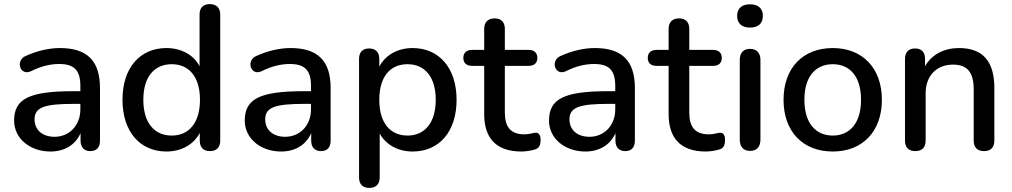

<svg xmlns="http://www.w3.org/2000/svg" viewBox="-20 -732 4951 939"><path d="M227 9C297 9 350 -25 374 -81V-44C374 -11 392 7 422 7C452 7 469 -11 469 -44V-301C469 -435 406 -497 273 -497C223 -497 164 -485 105 -458C54 -436 78 -358 132 -384C182 -409 227 -419 270 -419C343 -419 373 -388 373 -312V-286H339C123 -286 49 -249 49 -142C49 -56 125 9 227 9ZM247 -63C186 -63 149 -98 149 -148C149 -206 194 -224 340 -224H373V-197C373 -119 319 -63 247 -63Z M794 9C868 9 928 -26 957 -82V-44C957 -11 975 7 1007 7C1039 7 1057 -11 1057 -44V-661C1057 -694 1038 -712 1006 -712C974 -712 956 -694 956 -661V-408C928 -463 867 -497 794 -497C664 -497 579 -400 579 -244C579 -88 665 9 794 9ZM820 -69C736 -69 681 -130 681 -244C681 -358 736 -418 820 -418C903 -418 958 -358 958 -244C958 -130 903 -69 820 -69Z M1355 9C1425 9 1478 -25 1502 -81V-44C1502 -11 1520 7 1550 7C1580 7 1597 -11 1597 -44V-301C1597 -435 1534 -497 1401 -497C1351 -497 1292 -485 1233 -458C1182 -436 1206 -358 1260 -384C1310 -409 1355 -419 1398 -419C1471 -419 1501 -388 1501 -312V-286H1467C1251 -286 1177 -249 1177 -142C1177 -56 1253 9 1355 9ZM1375 -63C1314 -63 1277 -98 1277 -148C1277 -206 1322 -224 1468 -224H1501V-197C1501 -119 1447 -63 1375 -63Z M1786 187C1818 187 1837 169 1837 136V-79C1866 -25 1926 9 1998 9C2128 9 2213 -88 2213 -244C2213 -400 2127 -497 1998 -497C1924 -497 1864 -462 1835 -406V-444C1835 -477 1817 -495 1785 -495C1754 -495 1736 -477 1736 -444V136C1736 169 1754 187 1786 187ZM1973 -69C1889 -69 1835 -130 1835 -244C1835 -358 1889 -418 1973 -418C2056 -418 2111 -358 2111 -244C2111 -130 2056 -69 1973 -69Z M2530 9C2551 9 2583 4 2599 -2C2618 -8 2624 -26 2624 -47C2624 -75 2613 -83 2599 -83C2586 -82 2569 -75 2545 -75C2477 -75 2449 -111 2449 -182V-410H2566C2593 -410 2608 -424 2608 -449C2608 -473 2593 -488 2566 -488H2449V-591C2449 -624 2431 -642 2399 -642C2367 -642 2348 -624 2348 -591V-488H2288C2261 -488 2246 -473 2246 -449C2246 -424 2261 -410 2288 -410H2348V-174C2348 -55 2408 9 2530 9Z M2843 9C2913 9 2966 -25 2990 -81V-44C2990 -11 3008 7 3038 7C3068 7 3085 -11 3085 -44V-301C3085 -435 3022 -497 2889 -497C2839 -497 2780 -485 2721 -458C2670 -436 2694 -358 2748 -384C2798 -409 2843 -419 2886 -419C2959 -419 2989 -388 2989 -312V-286H2955C2739 -286 2665 -249 2665 -142C2665 -56 2741 9 2843 9ZM2863 -63C2802 -63 2765 -98 2765 -148C2765 -206 2810 -224 2956 -224H2989V-197C2989 -119 2935 -63 2863 -63Z M3432 9C3453 9 3485 4 3501 -2C3520 -8 3526 -26 3526 -47C3526 -75 3515 -83 3501 -83C3488 -82 3471 -75 3447 -75C3379 -75 3351 -111 3351 -182V-410H3468C3495 -410 3510 -424 3510 -449C3510 -473 3495 -488 3468 -488H3351V-591C3351 -624 3333 -642 3301 -642C3269 -642 3250 -624 3250 -591V-488H3190C3163 -488 3148 -473 3148 -449C3148 -424 3163 -410 3190 -410H3250V-174C3250 -55 3310 9 3432 9Z M3648 -597C3689 -597 3711 -618 3711 -654C3711 -691 3688 -711 3648 -711C3608 -711 3585 -691 3585 -654C3585 -618 3608 -597 3648 -597ZM3648 6C3681 6 3699 -14 3699 -49V-439C3699 -474 3680 -493 3648 -493C3616 -493 3598 -474 3598 -439V-49C3598 -14 3616 6 3648 6Z M4053 9C4198 9 4293 -89 4293 -244C4293 -399 4198 -497 4053 -497C3906 -497 3812 -399 3812 -244C3812 -89 3906 9 4053 9ZM4053 -69C3969 -69 3914 -130 3914 -244C3914 -358 3969 -418 4053 -418C4136 -418 4191 -358 4191 -244C4191 -130 4136 -69 4053 -69Z M4456 7C4489 7 4507 -11 4507 -44V-276C4507 -361 4560 -416 4641 -416C4710 -416 4742 -379 4742 -295V-44C4742 -11 4760 7 4793 7C4825 7 4843 -11 4843 -44V-301C4843 -433 4786 -497 4670 -497C4598 -497 4537 -466 4504 -408V-444C4504 -477 4487 -495 4455 -495C4424 -495 4406 -477 4406 -444V-44C4406 -11 4424 7 4456 7Z"/></svg>

Font: Nunito SemiBold
Style: Regular
Weight: 600
Designer: Vernon Adams
Foundry: Vernon Adams
Version: Version 3.602